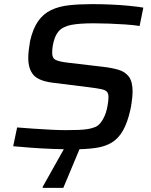

<svg xmlns="http://www.w3.org/2000/svg" viewBox="-20 -716 731 931"><path d="M334 8Q286 8 234 6Q182 4 133 0.5Q84 -3 44 -7L63 -98Q101 -95 144 -92Q187 -89 227.5 -87Q268 -85 298 -85Q334 -85 360.5 -86Q387 -87 407.5 -90.5Q428 -94 444 -101Q458 -108 468.5 -121.5Q479 -135 486.5 -152Q494 -169 498 -186.5Q502 -204 504 -219.5Q506 -235 506 -245Q506 -262 499 -270.5Q492 -279 472 -283.5Q452 -288 411 -293L235 -315Q166 -324 141.5 -353.5Q117 -383 117 -435Q117 -452 119.5 -473.5Q122 -495 126 -518Q140 -578 165 -613.5Q190 -649 227.5 -667Q265 -685 314.5 -690.5Q364 -696 426 -696Q470 -696 516.5 -694Q563 -692 604.5 -688Q646 -684 675 -679L657 -590Q626 -595 587 -597.5Q548 -600 509 -601.5Q470 -603 436 -603Q399 -603 371.5 -601Q344 -599 324 -595Q304 -591 289 -583Q274 -576 263 -562.5Q252 -549 245.5 -531Q239 -513 236 -495Q233 -477 233 -459Q233 -434 250 -425.5Q267 -417 310 -412L480 -392Q523 -387 555 -377.5Q587 -368 605 -344Q623 -320 623 -271Q623 -260 621.5 -246Q620 -232 618 -216.5Q616 -201 612 -183Q598 -121 576 -82.5Q554 -44 521.5 -24.5Q489 -5 443 1.5Q397 8 334 8ZM187 195V190L301 -13H372V-8L287 195Z"/></svg>

Font: Saira SemiExpanded Medium
Style: Italic
Weight: 500
Width: 6
Italic angle: -12°
Designer: Hector Gatti with collaboration of the Omnibus-Type team
Foundry: Omnibus-Type
Version: Version 1.101